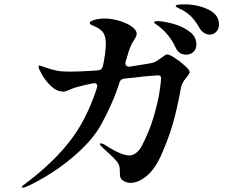

<svg xmlns="http://www.w3.org/2000/svg" viewBox="-20 -845 1040 882"><path d="M986 -733Q986 -711 973 -698.5Q960 -686 943 -686Q930 -686 918 -693.5Q906 -701 898 -714Q879 -747 861.5 -765.5Q844 -784 818 -799Q811 -802 804 -805.5Q797 -809 792 -812Q787 -815 787 -818Q787 -825 828 -825Q887 -825 936.5 -801.5Q986 -778 986 -733ZM851 -515Q851 -507 842 -496Q833 -485 829 -480Q816 -462 812 -445Q793 -342 774.5 -278Q756 -214 726 -145Q695 -71 655.5 -38Q616 -5 580 -5Q562 -5 546.5 -14.5Q531 -24 531 -41Q531 -68 529 -78.5Q527 -89 520 -99Q503 -121 464 -155L448 -170Q439 -179 439 -183Q439 -187 443 -187Q445 -187 456 -183Q462 -179 485 -165Q508 -151 532 -141Q556 -131 575 -131Q589 -131 604.5 -142Q620 -153 632 -176Q667 -243 686.5 -310.5Q706 -378 713 -424.5Q720 -471 720 -486Q720 -499 705 -499Q686 -498 644.5 -494Q603 -490 552 -484Q534 -483 529 -466Q497 -366 443 -270Q409 -210 348 -153Q287 -96 219.5 -52.5Q152 -9 98 14Q89 17 84 17Q80 17 80 14Q80 11 92 2Q193 -73 266 -154.5Q339 -236 384 -335Q410 -392 425 -441Q427 -447 427 -450Q427 -458 421 -461Q415 -464 405 -462Q370 -455 326 -443Q316 -440 293 -430Q280 -424 273 -424Q242 -424 216 -448Q190 -472 173.5 -501Q157 -530 157 -538Q157 -544 162 -544Q165 -544 186 -536Q214 -526 238 -521Q262 -516 293 -516Q359 -516 431 -522Q448 -523 453 -542Q466 -604 466 -645Q466 -675 455.5 -693Q445 -711 415 -724Q410 -726 403.5 -729Q397 -732 394.5 -734Q392 -736 392 -739Q392 -748 415 -754Q438 -760 460 -760Q491 -760 526 -750Q561 -740 584.5 -723.5Q608 -707 608 -690Q608 -680 597 -663Q582 -642 570 -605Q561 -572 557 -562Q556 -559 556 -554Q556 -546 561.5 -542Q567 -538 577 -539L670 -554Q687 -557 698.5 -564Q710 -571 725 -582Q731 -587 737.5 -591Q744 -595 749 -595Q758 -595 783.5 -578.5Q809 -562 830 -542.5Q851 -523 851 -515ZM882 -641Q882 -618 868 -606Q854 -594 836 -594Q801 -594 787 -626Q772 -658 754 -680.5Q736 -703 709 -725Q703 -729 695.5 -734.5Q688 -740 688 -743Q688 -748 703 -748Q728 -748 771 -737Q814 -726 848 -702Q882 -678 882 -641Z"/></svg>

Font: Shippori Mincho B1
Style: Bold
Weight: 700
Designer: FONTDASU
Foundry: FONTDASU / Google Inc. / but / Adobe
Version: Version 3.110; ttfautohint (v1.8.3)